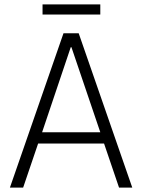

<svg xmlns="http://www.w3.org/2000/svg" viewBox="-20 -851 645 871"><path d="M268 -700H337L580 0H520L452 -200H153L85 0H25ZM435 -251 304 -637H301L171 -251ZM173 -831H435V-785H173Z"/></svg>

Font: Chakra Petch Light
Style: Regular
Weight: 300
Designer: Katatrad Aksorn Co.,Ltd.
Foundry: Cadson Demak Co.,Ltd.
Version: Version 1.000; ttfautohint (v1.6)